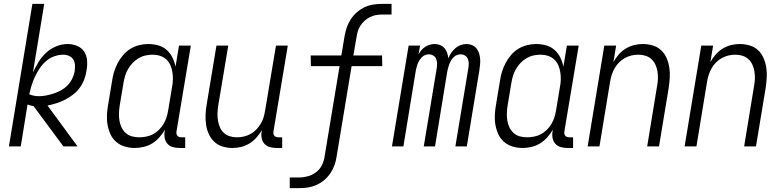

<svg xmlns="http://www.w3.org/2000/svg" viewBox="-20 -755 4040 990"><path d="M26 0 147 -735H208L150 -382Q163 -410 179.5 -436.5Q196 -463 219 -484Q242 -505 271 -516.5Q300 -528 329 -528Q355 -528 378.5 -518Q402 -508 414.5 -488Q427 -468 429 -442.5Q431 -417 426 -391Q423 -368 414.5 -345.5Q406 -323 391.5 -303Q377 -283 357 -267.5Q337 -252 315.5 -241Q294 -230 270.5 -222.5Q247 -215 225 -211L380 0H307L153 -208Q145 -209 137.5 -211Q130 -213 122 -216L87 0ZM181 -259Q201 -259 220 -263Q239 -267 258.5 -273.5Q278 -280 296 -290Q314 -300 328.5 -315Q343 -330 352 -348.5Q361 -367 365 -387Q367 -403 366.5 -418.5Q366 -434 358.5 -447Q351 -460 336.5 -466.5Q322 -473 306 -473Q283 -473 259.5 -464.5Q236 -456 217.5 -440Q199 -424 185 -403Q171 -382 160.5 -360Q150 -338 143 -315Q136 -292 131 -269Q142 -264 155 -261.5Q168 -259 181 -259Z M675 8Q648 8 623 0.5Q598 -7 579 -23.5Q560 -40 549.5 -63Q539 -86 534.5 -111.5Q530 -137 531.5 -164Q533 -191 538 -218L558 -338Q561 -361 568 -384Q575 -407 586.5 -429Q598 -451 614.5 -470.5Q631 -490 652 -503Q673 -516 697 -522Q721 -528 744 -528Q771 -528 796 -521Q821 -514 839.5 -497.5Q858 -481 869 -458.5Q880 -436 885 -411L903 -520H964L890 -77Q889 -71 890 -65Q891 -59 894.5 -55Q898 -51 903.5 -49Q909 -47 915 -47H935V8H906Q888 8 871.5 3.5Q855 -1 844 -13Q833 -25 829.5 -42Q826 -59 829 -77L831 -87Q818 -65 801.5 -46.5Q785 -28 764.5 -15.5Q744 -3 720.5 2.5Q697 8 675 8ZM698 -47Q715 -47 733.5 -50.5Q752 -54 769 -63Q786 -72 799.5 -85.5Q813 -99 823 -115.5Q833 -132 838.5 -149.5Q844 -167 847 -185L867 -305Q871 -325 871.5 -344.5Q872 -364 869 -383Q866 -402 858.5 -419Q851 -436 837.5 -448.5Q824 -461 805.5 -467Q787 -473 767 -473Q749 -473 730.5 -469Q712 -465 695 -455Q678 -445 664.5 -431Q651 -417 641 -400Q631 -383 625.5 -365Q620 -347 617 -329L597 -209Q594 -189 593.5 -170Q593 -151 596 -132.5Q599 -114 607 -97.5Q615 -81 628.5 -69Q642 -57 660 -52Q678 -47 698 -47Z M1179 8Q1152 8 1127.5 0.5Q1103 -7 1085 -24Q1067 -41 1056.5 -64Q1046 -87 1042.5 -112.5Q1039 -138 1040 -164.5Q1041 -191 1046 -218L1096 -520H1157L1105 -209Q1102 -189 1101.5 -170Q1101 -151 1104 -133Q1107 -115 1114 -98.5Q1121 -82 1134 -70Q1147 -58 1164.5 -52.5Q1182 -47 1202 -47Q1219 -47 1237 -51Q1255 -55 1271.5 -64Q1288 -73 1301 -86.5Q1314 -100 1324 -116.5Q1334 -133 1339 -150Q1344 -167 1347 -185L1403 -520H1464L1390 -77Q1389 -71 1390 -65Q1391 -59 1394.5 -55Q1398 -51 1403.5 -49Q1409 -47 1415 -47H1435V8H1406Q1388 8 1371.5 3.5Q1355 -1 1344 -13Q1333 -25 1329.5 -42Q1326 -59 1329 -77L1331 -85Q1319 -65 1303 -46.5Q1287 -28 1266.5 -15.5Q1246 -3 1223.5 2.5Q1201 8 1179 8Z M1524 215H1474V160H1524Q1546 160 1569 153.5Q1592 147 1611.5 131.5Q1631 116 1641 94.5Q1651 73 1654 50L1731 -414H1583L1582 -469H1740L1757 -570Q1761 -593 1768.5 -614.5Q1776 -636 1789 -656Q1802 -676 1820.5 -692Q1839 -708 1860.5 -718Q1882 -728 1904.5 -731.5Q1927 -735 1949 -735H1999V-680H1949Q1933 -680 1917.5 -677Q1902 -674 1887 -666.5Q1872 -659 1859.5 -647.5Q1847 -636 1838 -622Q1829 -608 1824.5 -592.5Q1820 -577 1818 -561L1802 -469H1950L1951 -414H1793L1716 50Q1713 73 1705.5 94.5Q1698 116 1685 136Q1672 156 1653.5 172Q1635 188 1613 198Q1591 208 1568.5 211.5Q1546 215 1524 215Z M2001 0 2087 -520H2146L2138 -474Q2144 -486 2152.5 -496Q2161 -506 2172.5 -513.5Q2184 -521 2196.5 -524.5Q2209 -528 2221 -528Q2236 -528 2249.5 -522.5Q2263 -517 2272 -506.5Q2281 -496 2285.5 -482.5Q2290 -469 2292 -454Q2297 -469 2306.5 -482.5Q2316 -496 2328 -506.5Q2340 -517 2355 -522.5Q2370 -528 2385 -528Q2400 -528 2413.5 -522.5Q2427 -517 2436 -506.5Q2445 -496 2449.5 -482.5Q2454 -469 2455.5 -454.5Q2457 -440 2455.5 -424.5Q2454 -409 2452 -394L2387 0H2328L2395 -404Q2397 -417 2397 -429Q2397 -441 2392 -452Q2387 -463 2377 -469Q2367 -475 2355 -475Q2345 -475 2335.5 -471Q2326 -467 2318.5 -459.5Q2311 -452 2305.5 -442.5Q2300 -433 2296.5 -423.5Q2293 -414 2290.5 -404.5Q2288 -395 2286 -385L2223 0H2165L2232 -404Q2234 -417 2233.5 -429Q2233 -441 2228.5 -452Q2224 -463 2213.5 -469Q2203 -475 2191 -475Q2181 -475 2171.5 -471Q2162 -467 2155 -459.5Q2148 -452 2142 -442.5Q2136 -433 2132.5 -423.5Q2129 -414 2127 -404.5Q2125 -395 2123 -385L2060 0Z M2675 8Q2648 8 2623 0.5Q2598 -7 2579 -23.5Q2560 -40 2549.5 -63Q2539 -86 2534.5 -111.5Q2530 -137 2531.5 -164Q2533 -191 2538 -218L2558 -338Q2561 -361 2568 -384Q2575 -407 2586.5 -429Q2598 -451 2614.5 -470.5Q2631 -490 2652 -503Q2673 -516 2697 -522Q2721 -528 2744 -528Q2771 -528 2796 -521Q2821 -514 2839.5 -497.5Q2858 -481 2869 -458.5Q2880 -436 2885 -411L2903 -520H2964L2890 -77Q2889 -71 2890 -65Q2891 -59 2894.5 -55Q2898 -51 2903.5 -49Q2909 -47 2915 -47H2935V8H2906Q2888 8 2871.5 3.5Q2855 -1 2844 -13Q2833 -25 2829.5 -42Q2826 -59 2829 -77L2831 -87Q2818 -65 2801.5 -46.5Q2785 -28 2764.5 -15.5Q2744 -3 2720.5 2.5Q2697 8 2675 8ZM2698 -47Q2715 -47 2733.5 -50.5Q2752 -54 2769 -63Q2786 -72 2799.5 -85.5Q2813 -99 2823 -115.5Q2833 -132 2838.5 -149.5Q2844 -167 2847 -185L2867 -305Q2871 -325 2871.5 -344.5Q2872 -364 2869 -383Q2866 -402 2858.5 -419Q2851 -436 2837.5 -448.5Q2824 -461 2805.5 -467Q2787 -473 2767 -473Q2749 -473 2730.5 -469Q2712 -465 2695 -455Q2678 -445 2664.5 -431Q2651 -417 2641 -400Q2631 -383 2625.5 -365Q2620 -347 2617 -329L2597 -209Q2594 -189 2593.5 -170Q2593 -151 2596 -132.5Q2599 -114 2607 -97.5Q2615 -81 2628.5 -69Q2642 -57 2660 -52Q2678 -47 2698 -47Z M3010 0 3096 -520H3157L3143 -435Q3154 -455 3170 -473.5Q3186 -492 3206.5 -504.5Q3227 -517 3249.5 -522.5Q3272 -528 3294 -528Q3321 -528 3346 -520.5Q3371 -513 3389 -496Q3407 -479 3417 -456Q3427 -433 3431 -407.5Q3435 -382 3433.5 -355.5Q3432 -329 3428 -302L3378 0H3317L3368 -311Q3372 -331 3372.5 -350Q3373 -369 3370 -387Q3367 -405 3359.5 -421.5Q3352 -438 3339 -450Q3326 -462 3308.5 -467.5Q3291 -473 3271 -473Q3254 -473 3236.5 -469Q3219 -465 3202.5 -456Q3186 -447 3172.5 -433.5Q3159 -420 3149.5 -403.5Q3140 -387 3134.5 -370Q3129 -353 3126 -335L3071 0Z M3510 0 3596 -520H3657L3643 -435Q3654 -455 3670 -473.5Q3686 -492 3706.5 -504.5Q3727 -517 3749.5 -522.5Q3772 -528 3794 -528Q3821 -528 3846 -520.5Q3871 -513 3889 -496Q3907 -479 3917 -456Q3927 -433 3931 -407.5Q3935 -382 3933.5 -355.5Q3932 -329 3928 -302L3878 0H3817L3868 -311Q3872 -331 3872.5 -350Q3873 -369 3870 -387Q3867 -405 3859.5 -421.5Q3852 -438 3839 -450Q3826 -462 3808.5 -467.5Q3791 -473 3771 -473Q3754 -473 3736.5 -469Q3719 -465 3702.5 -456Q3686 -447 3672.5 -433.5Q3659 -420 3649.5 -403.5Q3640 -387 3634.5 -370Q3629 -353 3626 -335L3571 0Z"/></svg>

Font: Iosevka Light
Style: Italic
Weight: 300
Italic angle: -9°
Monospace: yes
Designer: Belleve Invis
Foundry: Belleve Invis
Version: Version 32.5.0; ttfautohint (v1.8.4)